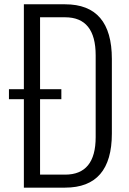

<svg xmlns="http://www.w3.org/2000/svg" viewBox="-20 -860 591 880"><path d="M278.3 -840.3Q492.7 -840.3 492.7 -589.8V-248Q492.7 0 278.3 0H89.4V-405.3H21V-451.2H89.4V-840.3ZM163.6 -59.6H278.3Q418.5 -59.6 418.5 -231.4V-606.4Q418.5 -780.8 278.3 -780.8H163.6V-451.2H261.2V-405.3H163.6Z"/></svg>

Font: Oswald-Light
Style: Light
Weight: 300
Designer: vernon adams
Foundry: vernon adams
Version: Version ; ttfautohint (v0.92.18-e454-dirty) -l 8 -r 50 -G 20